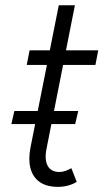

<svg xmlns="http://www.w3.org/2000/svg" viewBox="-20 -707 399 732"><path d="M201.7 5.4Q157.7 5.4 131.3 -13.2Q105 -31.7 96.2 -65.4Q87.4 -99.1 96.2 -144.5L204.1 -687H265.6L157.7 -141.6Q148.9 -99.1 161.6 -75.2Q174.3 -51.3 207 -51.3Q218.3 -51.3 230.7 -55.9Q243.2 -60.5 252 -65.9L272.5 -13.7Q258.8 -4.9 240.2 0.2Q221.7 5.4 201.7 5.4ZM82 -459.5 92.8 -515.1H354.5L343.8 -459.5ZM23.4 -233.9 34.7 -283.7H278.3L266.6 -233.9Z"/></svg>

Font: Reddit Sans Light
Style: Italic
Weight: 300
Italic angle: -11.25°
Designer: Stephen Hutchings
Version: Version 1.013